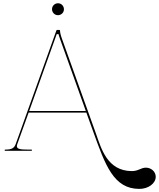

<svg xmlns="http://www.w3.org/2000/svg" viewBox="-20 -948 999 1207"><path d="M307 -890C307 -871.5 321.5 -852.5 344.5 -852.5C363 -852.5 382 -867 382 -890C382 -908.5 367.5 -927.5 344.5 -927.5C326 -927.5 307 -913 307 -890ZM566 -120.5C642 91 694.5 239.5 856 239.5C913 239.5 959 205 959 163C959 131.5 931 106 897 106C866 106 850 127.5 809.5 127.5C654 127.5 616 -16 584 -106L370 -703C360 -730.5 357.5 -745 357.5 -755C357.5 -757 356 -760 352.5 -760H339C337.5 -760 335.5 -759 334.5 -756.5L79.5 -44.5C70 -17.5 55.5 -7.5 12.5 -7.5H10V0H180V-7.5H159.5C108 -7.5 86 -11 86 -29C86 -32.5 87 -36.5 88.5 -41.5L160 -240H523ZM163.5 -250 336.5 -733.5H348C348.5 -731 349.5 -725 358.5 -700L519.5 -250Z"/></svg>

Font: ZnikomitNo24
Style: Regular
Weight: 500
Designer: gluk
Foundry: gluk
Version: Version 0.55